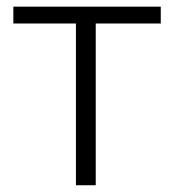

<svg xmlns="http://www.w3.org/2000/svg" viewBox="-20 -548 515 568"><path d="M455.6 -478.5H263.2V0H204.6V-478.5H19.5V-528.3H455.6Z"/></svg>

Font: RobotoInd Light
Style: Regular
Weight: 300
Designer: Google
Version: Version 2.001151; 2014